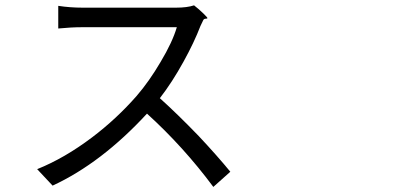

<svg xmlns="http://www.w3.org/2000/svg" viewBox="-20 -698 1540 729"><path d="M790 11.7Q676.8 -140.6 538.1 -266.6Q365.2 -79.1 179.7 6.8L121.1 -55.7Q225.6 -97.7 330.1 -176.8Q422.9 -247.1 499 -334Q546.9 -389.6 589.8 -462.9Q634.8 -538.1 651.4 -594.7H472.7H293.9Q250 -594.7 201.2 -589.8V-675.8Q246.1 -668.9 293.9 -668.9H648.4Q690.4 -668.9 716.8 -677.7Q735.4 -663.1 752 -647Q768.6 -630.9 767.6 -628.9Q766.6 -627 761.7 -627Q754.9 -627 752 -622.1Q744.1 -606.4 741.2 -599.6Q716.8 -536.1 676.8 -463.9Q633.8 -385.7 586.9 -325.2Q654.3 -264.6 734.4 -181.6Q805.7 -105.5 854.5 -45.9Z"/></svg>

Font: Bpmf GenSeki Gothic R
Style: R
Weight: 400
Foundry: But Ko
Version: Version 1.320